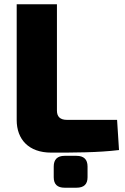

<svg xmlns="http://www.w3.org/2000/svg" viewBox="-20 -710 586 897"><path d="M246 -690H58V-149C58 -59 114 3 219 3C326 3 438 3 536 -9L527 -150H293C261 -150 246 -165 246 -193ZM282 167H337C372 167 389 151 389 118V68C389 35 372 18 337 18H282C248 18 231 35 231 68V118C231 151 248 167 282 167Z"/></svg>

Font: Exo 2 Extra Bold
Style: Regular
Weight: 800
Designer: Natanael Gama
Version: Version 1.001;PS 001.001;hotconv 1.0.88;makeotf.lib2.5.64775